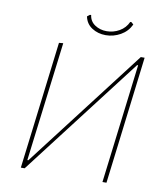

<svg xmlns="http://www.w3.org/2000/svg" viewBox="-88 -871 815 943"><g transform="rotate(10 320.0 -399.0)"><path d="M104 -195 158 -636 179 -638 105 -42H110L566 -637H585L531 -195L507 0H487L511 -195L560 -595H555L99 0H80ZM502 -788Q485 -752 450.5 -732.5Q416 -713 377 -713Q338 -713 308 -732.5Q278 -752 271 -788L284 -798H290Q294 -767 319.5 -750Q345 -733 378 -733Q412 -733 441.5 -750Q471 -767 485 -798H491Z"/></g></svg>

Font: Luna Sans Thin
Style: Italic
Weight: 250
Italic angle: -7°
Designer: Juan Pablo del Peral
Foundry: Huerta Tipografica
Version: Version 2.001; ttfautohint (v1.5)